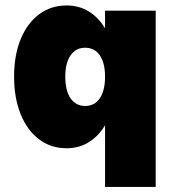

<svg xmlns="http://www.w3.org/2000/svg" viewBox="-20 -540 647 722"><path d="M565.5 -500V163H375V-69Q350.5 -28 313.8 -5.2Q277 17.5 230.5 17.5Q171.5 17.5 127 -16Q82.5 -49.5 57.8 -110.2Q33 -171 33 -252Q33 -332.5 57.8 -392.8Q82.5 -453 127 -486.2Q171.5 -519.5 230.5 -519.5Q277 -519.5 313.8 -497Q350.5 -474.5 375 -433.5V-500ZM225.5 -252Q225.5 -199 245.5 -170.2Q265.5 -141.5 300 -141.5Q335.5 -141.5 355.2 -170.2Q375 -199 375 -252Q375 -303.5 355.2 -332Q335.5 -360.5 300 -360.5Q265.5 -360.5 245.5 -332Q225.5 -303.5 225.5 -252Z"/></svg>

Font: Overused Grotesk Black
Style: Regular
Weight: 900
Version: Version 0.004